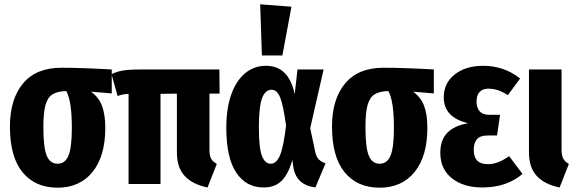

<svg xmlns="http://www.w3.org/2000/svg" viewBox="-20 -853 2672 890"><path d="M498 -420 402 -428Q438 -402 453 -362Q468 -322 468 -260Q468 -129 409 -56Q350 17 247 17Q143 17 84.5 -54.5Q26 -126 26 -266Q26 -393 86.5 -466Q147 -539 265 -539Q358 -539 498 -531ZM313 -260Q313 -386 287 -431Q247 -430 224 -416Q201 -402 191 -366.5Q181 -331 181 -265Q181 -169 196.5 -131.5Q212 -94 247 -94Q282 -94 297.5 -132Q313 -170 313 -260Z M985 -93 942 16Q873 2 836.5 -37Q800 -76 800 -146V-419L724 -418V0H576V-418Q550 -417 525 -408L497 -509Q520 -521 549.5 -526Q579 -531 636 -531H997L998 -419H951V-159Q951 -132 958.5 -118Q966 -104 985 -93Z M1346 -416 1359 -531H1480L1418 -259L1441 -150Q1446 -126 1458 -114Q1470 -102 1489 -96L1442 16Q1354 5 1340 -77L1335 -111Q1317 -47 1286 -15.5Q1255 16 1202 16Q1121 16 1075 -53Q1029 -122 1029 -261Q1029 -349 1051.5 -413.5Q1074 -478 1115.5 -513Q1157 -548 1213 -548Q1319 -548 1346 -416ZM1180 -261Q1180 -168 1194 -131Q1208 -94 1235 -94Q1261 -94 1277.5 -132Q1294 -170 1306 -271Q1293 -366 1278.5 -401.5Q1264 -437 1239 -437Q1209 -437 1194.5 -397Q1180 -357 1180 -261ZM1186 -833 1331 -822 1289 -596H1194Z M1991 -420 1895 -428Q1931 -402 1946 -362Q1961 -322 1961 -260Q1961 -129 1902 -56Q1843 17 1740 17Q1636 17 1577.5 -54.5Q1519 -126 1519 -266Q1519 -393 1579.5 -466Q1640 -539 1758 -539Q1851 -539 1991 -531ZM1806 -260Q1806 -386 1780 -431Q1740 -430 1717 -416Q1694 -402 1684 -366.5Q1674 -331 1674 -265Q1674 -169 1689.5 -131.5Q1705 -94 1740 -94Q1775 -94 1790.5 -132Q1806 -170 1806 -260Z M2391 -489 2334 -412Q2309 -428 2287.5 -435Q2266 -442 2243 -442Q2218 -442 2203.5 -427Q2189 -412 2189 -383Q2189 -353 2203.5 -337Q2218 -321 2247 -321H2298L2284 -225H2241Q2206 -225 2191 -208Q2176 -191 2176 -158Q2176 -92 2241 -92Q2264 -92 2287.5 -100.5Q2311 -109 2340 -129L2402 -47Q2368 -17 2321 -0.5Q2274 16 2215 16Q2129 16 2075 -26.5Q2021 -69 2021 -145Q2021 -203 2052.5 -236.5Q2084 -270 2150 -282Q2037 -308 2037 -402Q2037 -468 2088 -508Q2139 -548 2219 -548Q2317 -548 2391 -489Z M2583 -159Q2583 -133 2590.5 -118.5Q2598 -104 2617 -93L2574 16Q2505 2 2468.5 -37Q2432 -76 2432 -146V-531H2583Z"/></svg>

Font: Fira Sans Extra Condensed
Style: Bold
Weight: 700
Width: 1
Designer: Carrois Corporate & Edenspiekermann AG
Foundry: Carrois Corporate GbR & Edenspiekermann AG
Version: Version 4.203